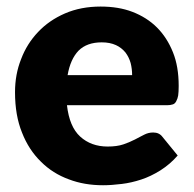

<svg xmlns="http://www.w3.org/2000/svg" viewBox="-20 -546 579 574"><path d="M182.1 -321.3H375Q375 -339.8 370.6 -357.4Q365.7 -375 355 -389.2Q342.8 -403.8 326.7 -411.1Q308.6 -419.4 284.2 -419.4Q239.7 -419.4 214.8 -394.5Q190.4 -369.1 182.1 -321.3ZM479 -231.4H180.2Q187.5 -167 219.7 -137.7Q252.4 -107.9 301.8 -107.9Q329.6 -107.9 348.6 -114.3Q364.7 -119.6 383.3 -128.9Q388.7 -131.8 398.7 -137Q408.7 -142.1 411.6 -143.6Q423.8 -149.9 438 -149.9Q456.1 -149.9 465.8 -136.7L511.2 -81.1Q488.8 -55.2 459.5 -36.6Q430.7 -18.6 402.3 -9.3Q372.6 0.5 344.2 3.9Q313 7.8 288.1 7.8Q231.9 7.8 186 -9.8Q137.7 -27.3 102.5 -62.5Q65.9 -98.1 45.9 -149.4Q24.9 -200.7 24.9 -270.5Q24.9 -323.7 43 -369.1Q60.5 -415.5 94.2 -450.7Q127 -485.4 174.3 -505.9Q221.7 -526.4 280.8 -526.4Q334.5 -526.4 375.5 -510.7Q418.9 -494.1 449.2 -463.9Q479.5 -433.6 497.1 -389.6Q514.2 -347.2 514.2 -289.1Q514.2 -271.5 512.7 -260.7Q511.2 -251.5 506.8 -243.2Q502.9 -235.8 496.6 -233.9Q489.3 -231.4 479 -231.4Z"/></svg>

Font: Lato-ExtraBold
Style: Regular
Weight: 500
Designer: Lukasz Dziedzic with Adam Twardoch and Botio Nikoltchev
Foundry: tyPoland Lukasz Dziedzic
Version: ""